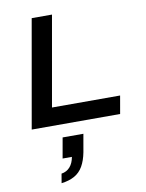

<svg xmlns="http://www.w3.org/2000/svg" viewBox="-109 -763 916 1202"><g transform="rotate(-10 349.0 -162.0)"><path d="M57 0 178 -687H307L206 -114H639L619 0ZM183 363 193 304Q226 299 247 275.5Q268 252 275 212H216L239 82H371L351 196Q341 248 320.5 283.5Q300 319 266 338Q232 357 183 363Z"/></g></svg>

Font: Archivo Expanded Medium
Style: Italic
Weight: 500
Width: 7
Italic angle: -10°
Designer: Hector Gatti
Foundry: Omnibus-Type
Version: Version 2.001